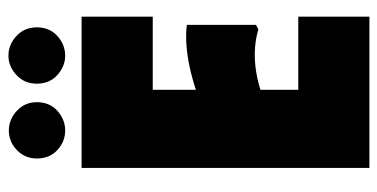

<svg xmlns="http://www.w3.org/2000/svg" viewBox="-246 -672 918 467"><g transform="rotate(-90 213.5 -439.0)"><path d="M406 -700V-527H228V-422Q255 -431 282.5 -437Q310 -443 336.5 -445Q363 -447 386 -444V-276L375 -270Q356 -276 332.5 -278Q309 -280 283 -277Q257 -274 228 -265V-173H406V0H38V-700ZM129 -740Q102 -740 81.5 -759Q61 -778 61 -809Q61 -838 81.5 -857.5Q102 -877 129 -877Q156 -877 177 -857.5Q198 -838 198 -809Q198 -778 177 -759Q156 -740 129 -740ZM311 -740Q285 -740 264 -759Q243 -778 243 -809Q243 -839 264 -858.5Q285 -878 311 -878Q338 -878 359 -858.5Q380 -839 380 -809Q380 -778 359 -759Q338 -740 311 -740Z"/></g></svg>

Font: Phudu Black
Style: Regular
Weight: 900
Version: Version 1.005;gftools[0.9.23]